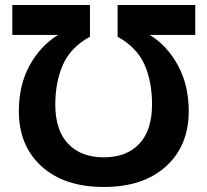

<svg xmlns="http://www.w3.org/2000/svg" viewBox="-20 -734 825 764"><path d="M393 -108Q302 -108 251 -162Q200 -216 200 -318Q200 -406 230 -475.5Q260 -545 338 -588V-714H29V-595H211Q140 -551 97.5 -473Q55 -395 55 -292Q55 -154 145.5 -72Q236 10 393 10Q550 10 640.5 -72Q731 -154 731 -292Q731 -394 688.5 -473Q646 -552 576 -595H757V-714H448V-588Q526 -544 555.5 -476Q585 -408 585 -319Q585 -216 534.5 -162Q484 -108 393 -108Z"/></svg>

Font: Noto Sans UI
Style: Bold
Weight: 700
Designer: Monotype Design Team
Foundry: Monotype Imaging Inc.
Version: Version 1.901